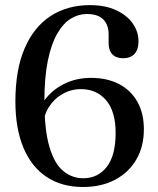

<svg xmlns="http://www.w3.org/2000/svg" viewBox="-20 -734 632 768"><path d="M339.5 -713.5Q401 -713.5 444.5 -693.2Q488 -673 511 -640Q534 -607 534 -568.5Q534 -536 518 -518.5Q502 -501 473 -501Q444.5 -501 429.5 -516.5Q414.5 -532 414.5 -561.5V-596.5Q414.5 -634.5 393.2 -656.2Q372 -678 327 -678Q293.5 -678 263 -659.2Q232.5 -640.5 208.8 -599.2Q185 -558 171.2 -490.8Q157.5 -423.5 157.5 -326.5Q158 -212.5 178 -145.5Q198 -78.5 233.2 -49.8Q268.5 -21 313 -21Q371.5 -21 407 -66.5Q442.5 -112 442.5 -202Q442.5 -288.5 404.5 -333Q366.5 -377.5 303.5 -377.5Q264.5 -377.5 230.5 -358.2Q196.5 -339 175.5 -305.8Q154.5 -272.5 152.5 -230.5L127.5 -240.5Q128.5 -291.5 157.8 -332.5Q187 -373.5 235.8 -398Q284.5 -422.5 344 -422.5Q408.5 -422.5 456 -397.8Q503.5 -373 529.5 -327Q555.5 -281 555.5 -216.5Q555.5 -147.5 525.2 -95.8Q495 -44 440.2 -15Q385.5 14 312 14Q227 14 166.5 -26.2Q106 -66.5 74 -142.5Q42 -218.5 41.5 -326.5Q41.5 -455.5 78.8 -541.2Q116 -627 183 -670.2Q250 -713.5 339.5 -713.5Z"/></svg>

Font: Fraunces Wonky
Style: Regular
Weight: 400
Version: Version 1.000;[b76b70a41]